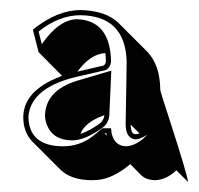

<svg xmlns="http://www.w3.org/2000/svg" viewBox="-20 -657 393 379"><path d="M237.8 -411.1Q238.3 -398.9 242.2 -394Q245.1 -392.1 248 -392.1Q252 -392.6 255.4 -393.6ZM138.7 -392.6Q156.7 -398.4 178.2 -414.1Q185.5 -421.4 186 -429.7Q147.5 -416 138.7 -392.6ZM188 -552.2Q158.7 -550.8 132.8 -515.6L185.1 -527.8Q188.5 -531.2 189 -535.2Q189 -544.4 188 -552.2ZM102.5 -507.3 56.2 -554.2 44.9 -598.1 46.9 -600.1Q93.3 -636.7 138.2 -637.2Q189 -636.2 214.4 -611.3L271 -554.7Q295.9 -528.3 296.4 -479.5Q296.4 -476.6 314.5 -421.4Q350.6 -309.6 351.1 -297.9L328.1 -320.8Q308.1 -301.8 285.6 -301.3Q268.6 -301.8 258.3 -311.5L237.3 -333Q202.6 -304.2 172.4 -301.8Q166.5 -301.3 160.6 -301.3Q120.1 -301.8 99.6 -321.8L43 -378.4Q26.4 -396.5 25.9 -424.8Q25.9 -478 99.1 -505.9Q101.1 -506.8 102.5 -507.3ZM190.9 -389.2Q190.4 -392.1 189.9 -394H186ZM228 -411.1Q228 -422.4 229.5 -498Q230 -533.2 230 -536.1Q227.1 -626 138.2 -627Q95.7 -626.5 56.2 -594.7L62.5 -569.8Q96.2 -618.2 131.8 -619.1Q197.8 -616.7 199.2 -535.2Q198.2 -524.4 189.5 -519L188.5 -518.6L131.3 -505.4Q50.8 -486.3 38.1 -439Q36.1 -431.6 36.1 -424.8Q38.1 -368.7 104 -368.2Q136.2 -368.2 161.1 -386.7Q168.9 -392.6 179.7 -401.9L182.1 -403.8H199.2L200.2 -395Q205.1 -369.1 229 -368.2Q251 -369.6 270.5 -391.1Q257.8 -382.8 248 -381.8Q228.5 -383.3 228 -411.1ZM199.7 -517.6 195.8 -429.7Q194.8 -415.5 184.1 -406.2Q149.4 -380.4 123 -379.9Q84.5 -379.9 72.3 -411.1Q69.3 -419.4 68.8 -426.8Q68.8 -478.5 133.3 -498Q134.8 -498.5 135.3 -498.5Z"/></svg>

Font: Linux Biolinum Shadow O
Style: Regular
Weight: 400
Designer: Philipp H. Poll
Foundry: Philipp H. Poll
Version: Version 1.0.4